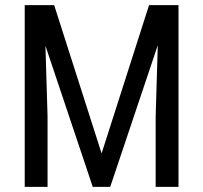

<svg xmlns="http://www.w3.org/2000/svg" viewBox="-20 -731 795 751"><path d="M191.9 -710.9 377.4 -130.9 563 -710.9H678.2V0H588.9V-276.9L597.2 -554.2L411.1 0H342.8L157.7 -552.2L166 -276.9V0H76.7V-710.9Z"/></svg>

Font: Roboto Condensed
Style: Regular
Weight: 400
Designer: Google
Version: Version 2.001047; 2015